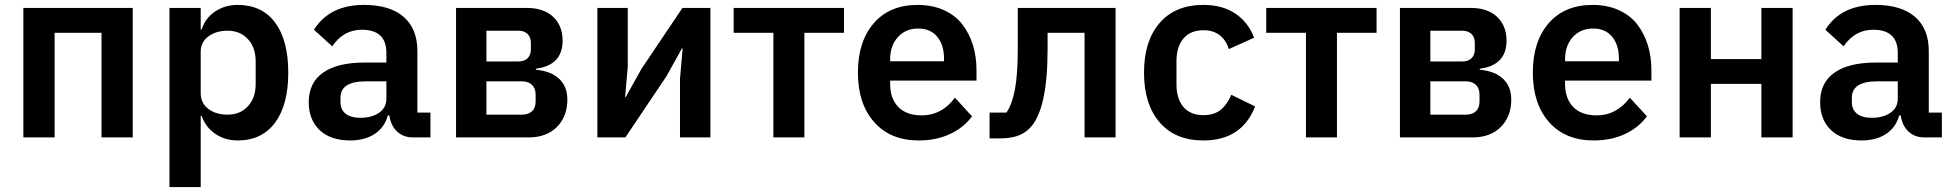

<svg xmlns="http://www.w3.org/2000/svg" viewBox="-20 -554 7877 774"><path d="M74.2 0V-522H515.1V0H389.2V-421.9H200.2V0Z M663.1 200.2V-522H789.1V-435.1H793Q807.1 -480.5 846.7 -507.3Q886.2 -534.2 938 -534.2Q1036.1 -534.2 1089.1 -462.9Q1142.1 -391.6 1142.1 -261.2Q1142.1 -131.3 1088.9 -59.6Q1035.6 12.2 938 12.2Q886.7 12.2 847.7 -14.6Q808.6 -41.5 793 -86.9H789.1V200.2ZM897.9 -91.8Q948.2 -91.8 979.5 -125.7Q1010.7 -159.7 1010.7 -215.8V-306.2Q1010.7 -362.3 979.5 -396.2Q948.2 -430.2 897.9 -430.2Q850.6 -430.2 819.8 -407Q789.1 -383.8 789.1 -346.2V-178.2Q789.1 -138.7 819.6 -115.2Q850.1 -91.8 897.9 -91.8Z M1391.6 12.2Q1312.5 12.2 1268.6 -29.5Q1224.6 -71.3 1224.6 -142.1Q1224.6 -220.7 1282.5 -261.2Q1340.3 -301.8 1448.7 -301.8H1537.6V-340.8Q1537.6 -434.1 1438.5 -434.1Q1364.3 -434.1 1319.3 -367.2L1245.6 -434.1Q1308.6 -534.2 1447.3 -534.2Q1551.8 -534.2 1607.2 -486.1Q1662.6 -438 1662.6 -348.1V-100.1H1715.3V0H1645.5Q1607.9 0 1583.3 -21.5Q1558.6 -43 1551.3 -79.1L1549.3 -88.9H1543.5Q1530.3 -40 1490.2 -13.9Q1450.2 12.2 1391.6 12.2ZM1432.6 -79.1Q1478.5 -79.1 1508.1 -99.4Q1537.6 -119.6 1537.6 -155.8V-226.1H1454.6Q1352.5 -226.1 1352.5 -160.2V-143.1Q1352.5 -111.8 1373.5 -95.5Q1394.5 -79.1 1432.6 -79.1Z M1818.4 0V-522H2104Q2171.9 -522 2210 -486.1Q2248 -450.2 2248 -390.1Q2248 -291 2140.1 -276.9V-272.9Q2202.1 -267.1 2234.6 -235.8Q2267.1 -204.6 2267.1 -152.8Q2267.1 -84.5 2225.1 -42.2Q2183.1 0 2110.4 0ZM1940.9 -306.2H2069.3Q2093.3 -306.2 2106.7 -319.1Q2120.1 -332 2120.1 -355V-380.9Q2120.1 -403.8 2106.7 -417Q2093.3 -430.2 2069.3 -430.2H1940.9ZM1940.9 -91.8H2084Q2109.9 -91.8 2124.5 -105.5Q2139.2 -119.1 2139.2 -144V-172.9Q2139.2 -197.8 2124.5 -211.9Q2109.9 -226.1 2084 -226.1H1940.9Z M2388.2 0V-522H2510.7V-286.1L2500 -163.1H2502.9L2564.9 -274.9L2731 -522H2843.8V0H2721.2V-235.8L2731.9 -358.9H2729L2667 -247.1L2501 0Z M3097.7 0V-421.9H2937.5V-522H3382.3V-421.9H3222.7V0Z M3683.6 12.2Q3569.3 12.2 3503.9 -61.8Q3438.5 -135.7 3438.5 -261.2Q3438.5 -386.7 3502.4 -460.4Q3566.4 -534.2 3679.2 -534.2Q3738.3 -534.2 3784.4 -513.4Q3830.6 -492.7 3858.9 -456.3Q3887.2 -419.9 3901.9 -373Q3916.5 -326.2 3916.5 -271V-229H3568.4V-215.8Q3568.4 -157.2 3601.1 -123Q3633.8 -88.9 3696.3 -88.9Q3776.4 -88.9 3829.6 -160.2L3898.4 -85Q3865.2 -39.6 3809.8 -13.7Q3754.4 12.2 3683.6 12.2ZM3568.4 -307.1H3785.6V-316.9Q3785.6 -372.6 3758.3 -405.8Q3731 -439 3681.6 -439Q3630.9 -439 3599.6 -404.5Q3568.4 -370.1 3568.4 -314.9Z M3969.2 3.9V-100.1H4037.1Q4059.6 -132.3 4071.3 -192.9Q4083 -253.4 4083 -361.8V-522H4477.1V0H4352.1V-421.9H4203.1V-356Q4203.1 -109.4 4130.9 -37.1Q4108.9 -15.1 4080.1 -5.6Q4051.3 3.9 4009.3 3.9Z M4831.5 12.2Q4717.3 12.2 4654.5 -61Q4591.8 -134.3 4591.8 -261.2Q4591.8 -388.2 4654.5 -461.2Q4717.3 -534.2 4831.5 -534.2Q4907.7 -534.2 4960 -499.3Q5012.2 -464.4 5035.6 -401.9L4933.6 -356Q4923.3 -391.1 4897.5 -411.6Q4871.6 -432.1 4831.5 -432.1Q4778.8 -432.1 4750.7 -398.7Q4722.7 -365.2 4722.7 -308.1V-212.9Q4722.7 -155.8 4750.7 -122.8Q4778.8 -89.8 4831.5 -89.8Q4874.5 -89.8 4900.9 -111.3Q4927.2 -132.8 4943.8 -171.9L5039.6 -125Q4986.3 12.2 4831.5 12.2Z M5244.6 0V-421.9H5084.5V-522H5529.3V-421.9H5369.6V0Z M5623.5 0V-522H5909.2Q5977.1 -522 6015.1 -486.1Q6053.2 -450.2 6053.2 -390.1Q6053.2 -291 5945.3 -276.9V-272.9Q6007.3 -267.1 6039.8 -235.8Q6072.3 -204.6 6072.3 -152.8Q6072.3 -84.5 6030.3 -42.2Q5988.3 0 5915.5 0ZM5746.1 -306.2H5874.5Q5898.4 -306.2 5911.9 -319.1Q5925.3 -332 5925.3 -355V-380.9Q5925.3 -403.8 5911.9 -417Q5898.4 -430.2 5874.5 -430.2H5746.1ZM5746.1 -91.8H5889.2Q5915 -91.8 5929.7 -105.5Q5944.3 -119.1 5944.3 -144V-172.9Q5944.3 -197.8 5929.7 -211.9Q5915 -226.1 5889.2 -226.1H5746.1Z M6404.3 12.2Q6290 12.2 6224.6 -61.8Q6159.2 -135.7 6159.2 -261.2Q6159.2 -386.7 6223.1 -460.4Q6287.1 -534.2 6399.9 -534.2Q6459 -534.2 6505.1 -513.4Q6551.3 -492.7 6579.6 -456.3Q6607.9 -419.9 6622.6 -373Q6637.2 -326.2 6637.2 -271V-229H6289.1V-215.8Q6289.1 -157.2 6321.8 -123Q6354.5 -88.9 6417 -88.9Q6497.1 -88.9 6550.3 -160.2L6619.1 -85Q6585.9 -39.6 6530.5 -13.7Q6475.1 12.2 6404.3 12.2ZM6289.1 -307.1H6506.3V-316.9Q6506.3 -372.6 6479 -405.8Q6451.7 -439 6402.3 -439Q6351.6 -439 6320.3 -404.5Q6289.1 -370.1 6289.1 -314.9Z M6751 0V-522H6877V-315.9H7080.6V-522H7206.5V0H7080.6V-215.8H6877V0Z M7484.4 12.2Q7405.3 12.2 7361.3 -29.5Q7317.4 -71.3 7317.4 -142.1Q7317.4 -220.7 7375.2 -261.2Q7433.1 -301.8 7541.5 -301.8H7630.4V-340.8Q7630.4 -434.1 7531.2 -434.1Q7457 -434.1 7412.1 -367.2L7338.4 -434.1Q7401.4 -534.2 7540 -534.2Q7644.5 -534.2 7700 -486.1Q7755.4 -438 7755.4 -348.1V-100.1H7808.1V0H7738.3Q7700.7 0 7676 -21.5Q7651.4 -43 7644 -79.1L7642.1 -88.9H7636.2Q7623 -40 7583 -13.9Q7543 12.2 7484.4 12.2ZM7525.4 -79.1Q7571.3 -79.1 7600.8 -99.4Q7630.4 -119.6 7630.4 -155.8V-226.1H7547.4Q7445.3 -226.1 7445.3 -160.2V-143.1Q7445.3 -111.8 7466.3 -95.5Q7487.3 -79.1 7525.4 -79.1Z"/></svg>

Font: Anuphan SemiBold
Style: Bold
Weight: 600
Designer: Mike Abbink, Paul van der Laan, Pieter van Rosmalen, Mint Tantisuwanna
Foundry: Bold Monday; Cadson Demak
Version: Version 3.002;hotconv 1.0.109;makeotfexe 2.5.65596